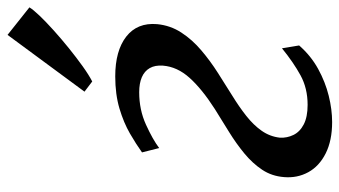

<svg xmlns="http://www.w3.org/2000/svg" viewBox="-216 -674 900 509"><g transform="rotate(-90 234.5 -420.0)"><path d="M165 10Q116 10 82 -7Q48 -24 32 -53.2Q16 -82.5 19 -117.5Q21.5 -150 38.5 -175.5Q55.5 -201 81.5 -222.5Q107.5 -244 138.2 -263Q169 -282 199.5 -301Q252.5 -335 282 -367.8Q311.5 -400.5 314.5 -438.5Q316 -459.5 308 -473.5Q300 -487.5 283.8 -494.5Q267.5 -501.5 244 -501.5Q197.5 -501.5 158 -483.5Q118.5 -465.5 96 -448.5L84.5 -494Q106 -509.5 134.5 -526Q163 -542.5 200.8 -553.8Q238.5 -565 286 -565Q354 -565 391.5 -535.8Q429 -506.5 424.5 -454Q421 -418.5 402.2 -389.8Q383.5 -361 355.2 -337Q327 -313 295.2 -292.8Q263.5 -272.5 234.5 -254.5Q206 -237 181.5 -217.8Q157 -198.5 141.8 -176.8Q126.5 -155 123.5 -128.5Q122.5 -109.5 130.8 -92.5Q139 -75.5 158.8 -65.2Q178.5 -55 210.5 -55Q254.5 -55 288.8 -73.8Q323 -92.5 360.5 -123L368 -77.5Q341 -46.5 306 -27.2Q271 -8 234.5 1Q198 10 165 10ZM245.5 -646.5 396 -850.5 469 -792.5Q463 -782.5 446.8 -765.5Q430.5 -748.5 408 -728.2Q385.5 -708 360.8 -688Q336 -668 313 -651.5Q290 -635 272.5 -626Z"/></g></svg>

Font: Merriweather 24pt
Style: Italic
Weight: 400
Italic angle: -7.8°
Designer: Eben Sorkin
Foundry: Eben Sorkin
Version: Version 2.101